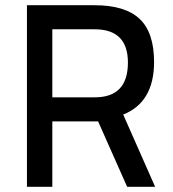

<svg xmlns="http://www.w3.org/2000/svg" viewBox="-20 -714 660 734"><path d="M466 0 355 -250H180V0H83V-694H342Q458 -694 513.5 -642Q569 -590 569 -477Q569 -323 451 -276L573 0ZM469 -475Q469 -602 342 -602H180V-342H343Q469 -342 469 -475Z"/></svg>

Font: TitilliumText22L Lt
Style: Medium
Weight: 500
Designer: Campivisivi
Foundry: Campivisivi
Version: 1.000